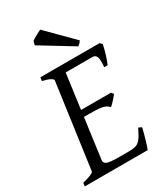

<svg xmlns="http://www.w3.org/2000/svg" viewBox="-191 -849 806 931"><g transform="rotate(-30 212.5 -383.5)"><path d="M420.4 -554.7Q416.5 -531.7 407 -501.2Q397.5 -470.7 389.6 -453.6H370.6Q374.5 -495.1 368.4 -510Q362.3 -524.9 346.7 -524.9H175.3L192.9 -565.9H409.2ZM346.7 -317.4Q337.4 -305.2 324.7 -291.3Q312 -277.3 302.7 -269.5Q288.1 -284.7 267.3 -289.3Q246.6 -293.9 195.8 -293.9H139.6L153.3 -330.1H337.4ZM384.3 -109.4Q375 -70.8 366.2 -41.7Q357.4 -12.7 352.1 0H0L2.4 -19Q30.8 -25.4 48.1 -33Q65.4 -40.5 65.9 -46.4L131.3 -518.6Q132.3 -523.9 118.2 -532Q104 -540 75.2 -546.4L78.1 -565.9H262.2L259.3 -546.4Q231 -543.5 214.1 -539.1Q197.3 -534.7 196.3 -527.8L134.3 -68.8Q132.3 -55.2 146.2 -47.6Q160.2 -40 213.9 -40H268.6Q293.5 -40 309.1 -44.7Q324.7 -49.3 337.4 -65.9Q350.1 -82.5 366.7 -117.7ZM333 -625.5Q323.7 -610.8 312 -604L131.8 -713.9L137.2 -734.9Q145.5 -741.7 163.8 -751.7Q182.1 -761.7 192.4 -766.6Z"/></g></svg>

Font: Dai Banna SIL Light
Style: Italic
Weight: 300
Italic angle: -11°
Designer: Victor Gaultney
Foundry: SIL International
Version: Version 4.000